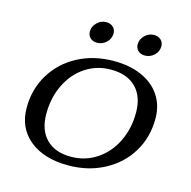

<svg xmlns="http://www.w3.org/2000/svg" viewBox="-100 -760 865 869"><g transform="rotate(15 332.5 -325.5)"><path d="M45 -194Q45 -281 87.5 -351Q130 -421 204.5 -460.5Q279 -500 373 -500Q448 -500 504 -475Q560 -450 590.5 -404Q621 -358 621 -296Q621 -209 579 -139.5Q537 -70 462 -30Q387 10 293 10Q179 10 112 -45Q45 -100 45 -194ZM529 -300Q529 -375 487.5 -417Q446 -459 370 -459Q304 -459 251 -424Q198 -389 168 -327.5Q138 -266 138 -190Q138 -115 179 -73Q220 -31 295 -31Q361 -31 414.5 -66Q468 -101 498.5 -162.5Q529 -224 529 -300ZM232 -601Q232 -625 250.5 -643Q269 -661 294 -661Q313 -661 325.5 -649.5Q338 -638 338 -620Q338 -595 319.5 -577.5Q301 -560 276 -560Q256 -560 244 -571.5Q232 -583 232 -601ZM456 -601Q456 -625 474.5 -643Q493 -661 518 -661Q537 -661 549.5 -649.5Q562 -638 562 -620Q562 -595 543.5 -577.5Q525 -560 500 -560Q480 -560 468 -571.5Q456 -583 456 -601Z"/></g></svg>

Font: Fahkwang
Style: Italic
Weight: 400
Italic angle: -10°
Version: Version 1.000; ttfautohint (v1.6)